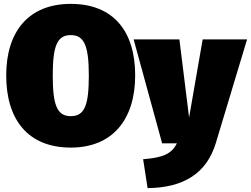

<svg xmlns="http://www.w3.org/2000/svg" viewBox="-20 -739 1294 990"><path d="M345 -719C127 -719 12 -576 12 -350C12 -119 127 22 345 22C562 22 677 -125 677 -350C677 -581 562 -719 345 -719ZM345 -558C414 -558 438 -503 438 -350C438 -198 417 -140 345 -140C274 -140 252 -198 252 -350C252 -503 275 -558 345 -558ZM1254 -536H1025L955 -133L905 -536H669L816 0H892C865 55 819 74 718 82L741 231C928 229 1046 154 1093 -2Z"/></svg>

Font: Fira Sans Ultra
Style: Regular
Weight: 950
Designer: Carrois Corporate & Edenspiekermann AG
Foundry: Carrois Corporate GbR & Edenspiekermann AG
Version: Version 4.203;PS 004.203;hotconv 1.0.88;makeotf.lib2.5.64775